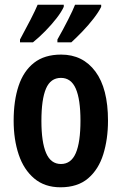

<svg xmlns="http://www.w3.org/2000/svg" viewBox="-20 -786 518 816"><path d="M439 -273Q439 -195 419 -130.5Q399 -66 354.5 -28Q310 10 237 10Q170 10 125.5 -27.5Q81 -65 59.5 -129Q38 -193 38 -273Q38 -358 59 -421Q80 -484 124.5 -519Q169 -554 240 -554Q332 -554 385.5 -482Q439 -410 439 -273ZM156 -272Q156 -182 176 -135.5Q196 -89 239 -89Q282 -89 302 -135Q322 -181 322 -273Q322 -364 302 -409.5Q282 -455 239 -455Q195 -455 175.5 -409.5Q156 -364 156 -272ZM410 -757Q400 -736 378 -707.5Q356 -679 330 -652Q304 -625 283 -606H224V-618Q248 -660 269.5 -702.5Q291 -745 299 -766H410ZM251 -757Q241 -735 220 -708Q199 -681 172.5 -654Q146 -627 120 -606H65V-618Q89 -662 110 -703Q131 -744 140 -766H251Z"/></svg>

Font: Noto Sans Bengali ExtraCondensed SemiBold
Style: Regular
Weight: 600
Width: 2
Designer: Joana Ranito - Universal Thirst; Jelle Bosma - Monotype Design Team
Foundry: Universal Thirst ehf.
Version: Version 3.000; ttfautohint (v1.8.4.7-5d5b)